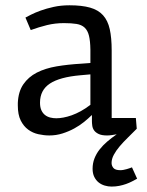

<svg xmlns="http://www.w3.org/2000/svg" viewBox="-20 -498 557 726"><path d="M47.4 -108.9Q49.3 -151.9 68.4 -179.4Q87.4 -207 119.1 -223.4Q150.9 -239.7 194.1 -247.1Q237.3 -254.4 288.6 -257.3L321.8 -259.8V-310.5Q321.3 -343.3 316.4 -363Q311.5 -382.8 300 -393.6Q288.6 -404.3 269.3 -407.5Q250 -410.6 221.7 -410.6Q188.5 -410.6 157.7 -403.1Q127 -395.5 96.2 -384.3L76.2 -431.6Q82.5 -435.1 97.4 -442.6Q112.3 -450.2 133.8 -458Q155.3 -465.8 182.9 -471.9Q210.4 -478 242.7 -478Q289.6 -478 320.6 -469.2Q351.6 -460.4 369.6 -440.4Q387.7 -420.4 395 -387.7Q402.3 -355 402.3 -307.1V-51.8H493.7L497.1 -11.2Q496.6 -11.2 496.6 -10.7Q480 6.3 463.1 22.7Q446.3 39.1 432.6 55.2Q418.9 71.3 410.4 87.2Q401.9 103 401.9 118.2Q401.9 128.9 408.9 137.2Q416 145.5 435.1 145.5Q440.9 145.5 447.3 144.3Q453.6 143.1 459.5 141.4Q465.3 139.6 470.5 137.9Q475.6 136.2 479 134.8L498.5 177.7Q489.7 182.6 479.2 188Q468.8 193.4 456.5 197.8Q444.3 202.1 430.7 204.8Q417 207.5 401.9 207.5Q388.7 207.5 375.7 203.6Q362.8 199.7 352.8 191.7Q342.8 183.6 336.4 170.7Q330.1 157.7 330.1 140.1Q330.1 119.1 337.2 101.1Q344.2 83 356.7 67.1Q369.1 51.3 385.7 37.1Q402.3 22.9 421.4 9.8Q411.6 11.7 402.3 12.9Q393.1 14.2 384.8 14.2Q364.3 14.2 352.8 8.5Q341.3 2.9 335.7 -5.1Q330.1 -13.2 328.9 -22.7Q327.6 -32.2 327.6 -39.6V-62.5H326.7Q314.9 -50.8 298.1 -37.1Q281.2 -23.4 260.7 -12.2Q240.2 -1 216.3 6.6Q192.4 14.2 166.5 14.2Q146.5 14.2 125.2 9.5Q104 4.9 86.7 -7.8Q69.3 -20.5 58.3 -42.5Q47.4 -64.5 47.4 -99.1ZM131.3 -109.9Q131.3 -92.3 136.5 -81.1Q141.6 -69.8 150.4 -63Q159.2 -56.2 170.2 -53.5Q181.2 -50.8 192.9 -50.8Q205.1 -50.8 219.7 -53.5Q234.4 -56.2 251 -62Q267.6 -67.9 285.4 -77.6Q303.2 -87.4 321.8 -101.6V-216.8L283.7 -213.4Q205.6 -206.5 168.5 -181.9Q131.3 -157.2 131.3 -109.9Z"/></svg>

Font: Fjord
Style: One
Weight: 400
Designer: Viktoriya Grabowska
Foundry: Viktoriya Grabowska
Version: Version 1.002